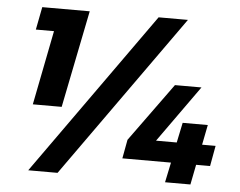

<svg xmlns="http://www.w3.org/2000/svg" viewBox="-50 -762 1027 822"><g transform="rotate(5 463.0 -350.5)"><path d="M219 -283H95L158 -603H80L99 -701H303ZM226 0H100L599 -701H725ZM797 0H688L706 -86H497L512 -167L694 -418H808L634 -174H723L741 -260H849L832 -174H890L874 -86H814Z"/></g></svg>

Font: Argentum Novus
Style: Bold Italic
Weight: 700
Designer: Julieta Ulanovsky (font) & Cristiano Sobral (main changes)
Foundry: Julieta Ulanovsky (font) & Cristiano Sobral (main changes)
Version: Version 3.00;November 27, 2020;FontCreator 13.0.0.2655 64-bi